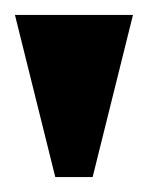

<svg xmlns="http://www.w3.org/2000/svg" viewBox="-70 -913 198 257"><path d="M4 -676 -50 -893H108L54 -676Z"/></svg>

Font: GENAU
Style: Stencil
Weight: 700
Version: Version 0.8